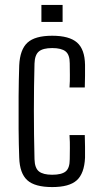

<svg xmlns="http://www.w3.org/2000/svg" viewBox="-20 -752 411 779"><path d="M58 -112Q56 -164 55.5 -229Q55 -294 55.5 -361Q56 -428 58 -487Q61 -551 91.5 -579Q122 -607 192 -607Q261 -607 292.5 -579.5Q324 -552 325 -489Q325 -468 325 -444Q325 -420 324 -397H262Q264 -423 263.5 -448Q263 -473 263 -495Q263 -530 246 -543.5Q229 -557 192 -557Q154 -557 137.5 -543Q121 -529 120 -494Q115 -307 120 -106Q121 -70 138 -56.5Q155 -43 192 -43Q230 -43 246.5 -56.5Q263 -70 263 -106Q263 -128 263.5 -151Q264 -174 262 -204H324Q325 -183 325 -156Q325 -129 325 -112Q322 -48 291.5 -20.5Q261 7 192 7Q121 7 90.5 -21Q60 -49 58 -112ZM148 -663V-732H234V-663Z"/></svg>

Font: Big Shoulders Text Light
Style: Regular
Weight: 300
Designer: Patric King
Foundry: XO Type Co
Version: Version 1.000; ttfautohint (v1.8.2)